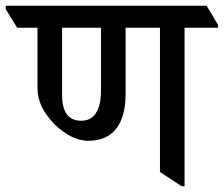

<svg xmlns="http://www.w3.org/2000/svg" viewBox="-64 -644 782 671"><path d="M245 -152C329 -152 375 -208 375 -316V-547H495V-43L571 7H581V-547H698V-557L658 -624H-44V-612L-4 -547H67V-336C67 -288 89 -249 126 -210C163 -175 202 -152 245 -152ZM153 -311V-547H289V-329C289 -263 268 -222 220 -222C175 -222 153 -253 153 -311Z"/></svg>

Font: Noto Serif Devanagari SemiCondensed Medium
Style: Regular
Weight: 500
Width: 4
Designer: Universal Thirst, Indian Type Foundry and the Monotype Design Team
Foundry: Monotype Imaging Inc.
Version: Version 2.004